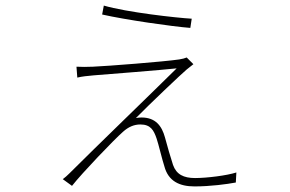

<svg xmlns="http://www.w3.org/2000/svg" viewBox="-20 -640 1040 688"><path d="M673 -410 649 -434C642 -431 634 -429 622 -427C568 -419 363 -403 313 -401C292 -400 270 -400 254 -401L257 -362C274 -366 293 -368 316 -370C367 -374 557 -389 613 -395C521 -304 322 -112 229 -19C220 -10 213 -4 205 2L238 26C274 -20 389 -140 421 -168C440 -185 460 -194 483 -194C520 -194 531 -173 541 -144C548 -124 561 -68 569 -44C583 9 623 28 677 28C734 28 793 20 825 14L827 -22C793 -11 721 -2 679 -2C638 -2 612 -15 600 -49C593 -70 578 -121 571 -148C560 -188 538 -219 487 -219C480 -219 472 -218 467 -217C514 -265 633 -378 649 -391ZM346 -588C430 -569 597 -545 662 -540L667 -573C613 -576 434 -596 352 -620Z"/></svg>

Font: Noto Sans Japanese Thin
Style: Regular
Weight: 100
Designer: Ryoko NISHIZUKA (kana & ideographs); Paul D. Hunt (Latin, Greek & Cyrillic); Wenlong ZHANG (bopomofo); Sandoll Communica
Foundry: Adobe Systems Incorporated
Version: Version 1.000;PS 1;hotconv 1.0.78;makeotf.lib2.5.61930